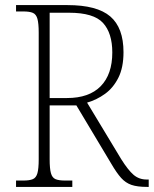

<svg xmlns="http://www.w3.org/2000/svg" viewBox="-20 -734 604 754"><path d="M43 0V-25H72Q96 -25 109 -30.5Q122 -36 127 -54Q132 -72 132 -108V-606Q132 -642 127 -660Q122 -678 109 -683.5Q96 -689 72 -689H43V-714H245Q361 -714 413 -669.5Q465 -625 465 -529Q465 -469 445 -429Q425 -389 392.5 -365.5Q360 -342 322 -331L456 -109Q483 -66 504.5 -47.5Q526 -29 556 -29H564V0H558Q519 0 496 -8Q473 -16 455.5 -35.5Q438 -55 417 -91L280 -320H175V-108Q175 -72 180 -54Q185 -36 198 -30.5Q211 -25 235 -25H264V0ZM243 -349Q330 -349 375.5 -395.5Q421 -442 421 -528Q421 -604 384.5 -644Q348 -684 251 -684H175V-349Z"/></svg>

Font: Noto Serif Tamil SemiCondensed ExtraLight
Style: Regular
Weight: 200
Width: 4
Designer: Indian Type Foundry, Tom Grace, and the Monotype Design Team
Foundry: Monotype Imaging Inc.
Version: Version 2.004; ttfautohint (v1.8.4.7-5d5b)